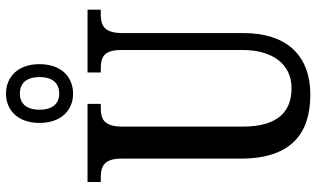

<svg xmlns="http://www.w3.org/2000/svg" viewBox="-222 -796 1029 624"><g transform="rotate(-90 292.0 -484.5)"><path d="M299 -761C353 -761 395 -799 395 -870C395 -941 353 -979 299 -979C246 -979 204 -941 204 -870C204 -799 246 -761 299 -761ZM299 -806C271 -806 247 -823 247 -870C247 -917 271 -934 299 -934C329 -934 353 -917 353 -870C353 -823 329 -806 299 -806ZM295 10C430 10 496 -74 496 -207V-600C496 -662 522 -671 558 -671H572V-714H368V-671H380C417 -671 441 -662 441 -604V-209C441 -117 398 -51 317 -51C242 -51 192 -94 192 -210V-600C192 -662 217 -671 254 -671H266V-714H12V-671H26C61 -671 88 -662 88 -604V-216C88 -53 169 10 295 10Z"/></g></svg>

Font: Noto Serif Sinhala ExtraCondensed Medium
Style: Regular
Weight: 500
Width: 2
Designer: Jelle Bosma - Monotype Design Team
Foundry: Monotype Imaging Inc.
Version: Version 2.007